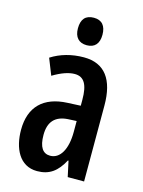

<svg xmlns="http://www.w3.org/2000/svg" viewBox="-114 -807 657 884"><g transform="rotate(15 214.5 -365.0)"><path d="M222 -740C182 -740 163 -717 163 -674C163 -632 184 -609 222 -609C260 -609 280 -632 280 -674C280 -716 261 -740 222 -740ZM225 -552C167 -552 114 -537 70 -509L101 -431C141 -455 175 -467 204 -467C249 -467 268 -433 268 -361V-333L205 -330C93 -325 31 -265 31 -155C31 -69 66 10 151 10C210 10 246 -18 276 -74H279L295 0H373V-362C373 -485 325 -552 225 -552ZM268 -260V-208C268 -125 238 -74 191 -74C156 -74 137 -101 137 -159C137 -222 167 -254 227 -258Z"/></g></svg>

Font: Noto Sans Display Condensed Medium
Style: Regular
Weight: 500
Width: 3
Designer: Monotype Design Team
Foundry: Monotype Imaging Inc.
Version: Version 1.900